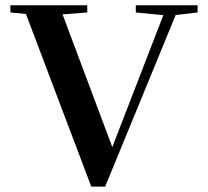

<svg xmlns="http://www.w3.org/2000/svg" viewBox="-20 -683 783 722"><path d="M323.2 18.6 77.6 -630.4 19 -636.2V-663.1H308.1V-636.2L215.3 -628.9L402.3 -129.9L594.2 -626L490.7 -636.2V-663.1H723.1V-636.2L640.6 -626.5L375.5 18.6Z"/></svg>

Font: Elstob SemiBold
Style: Regular
Weight: 600
Designer: Peter S. Baker
Version: Version 1.015